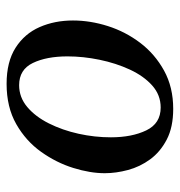

<svg xmlns="http://www.w3.org/2000/svg" viewBox="-2 -518 532 567"><g transform="rotate(-90 263.5 -234.0)"><path d="M487 -284Q487 -233 470.5 -181Q454 -129 421 -85.5Q388 -42 339 -15Q290 12 226 12Q172 12 135.5 -7Q99 -26 77 -56Q55 -86 45.5 -121.5Q36 -157 36 -190Q36 -233 51.5 -283Q67 -333 99 -378Q131 -423 181 -451.5Q231 -480 300 -480Q365 -480 406.5 -453.5Q448 -427 467.5 -382.5Q487 -338 487 -284ZM381 -300Q381 -362 361.5 -402.5Q342 -443 296 -443Q260 -443 231.5 -419Q203 -395 183 -355Q163 -315 152.5 -267.5Q142 -220 142 -172Q142 -110 162.5 -67.5Q183 -25 230 -25Q267 -25 295 -50Q323 -75 342 -116Q361 -157 371 -205.5Q381 -254 381 -300Z"/></g></svg>

Font: Tiro Telugu
Style: Italic
Weight: 400
Italic angle: -11°
Designer: Telugu: John Hudson & Fiona Ross, assisted by Kaja Sojewska. Latin: John Hudson with Paul Hanslow, assisted by Kaja Soje
Foundry: Tiro Typeworks Ltd.
Version: Version 1.52